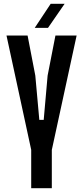

<svg xmlns="http://www.w3.org/2000/svg" viewBox="-20 -986 436 1006"><path d="M143.5 0V-200V-201L14 -800H124.5L165 -590L186 -358H209L229.5 -590L270.5 -800H381.5L251.5 -200.5V-199.5V0ZM162 -840 245.5 -966H318.5L231.5 -840Z"/></svg>

Font: Big Shoulders Display Thin
Style: Bold
Weight: 700
Version: Version 2.002